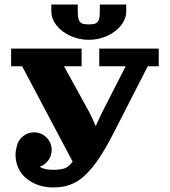

<svg xmlns="http://www.w3.org/2000/svg" viewBox="-20 -821 753 851"><path d="M207.5 -771.5V-800.8H324.7V-771.5Q324.7 -752.7 326.8 -741.7Q328.9 -730.7 334.6 -724Q340.3 -717.3 349.2 -715.1Q358.2 -712.9 373.5 -712.9Q388.9 -712.9 397.8 -715.1Q406.7 -717.3 412.5 -724Q418.2 -730.7 420.3 -741.7Q422.4 -752.7 422.4 -771.5V-800.8H539.6V-771.5Q539.6 -738 516.5 -708.6Q493.4 -679.2 455.1 -661.9Q416.7 -644.5 373.5 -644.5Q330.3 -644.5 292 -661.9Q253.7 -679.2 230.6 -708.6Q207.5 -738 207.5 -771.5ZM419.9 -605.5H683.6V-527.3H634.8L485.1 -234.4Q459.2 -183.6 435.8 -145.5Q412.4 -107.4 390.3 -80.4Q368.2 -53.5 347.7 -35.9Q327.1 -18.3 304.9 -8.2Q282.7 2 261.7 5.9Q240.7 9.8 214.8 9.8Q190.2 9.8 166.5 4.2Q142.8 -1.5 121.5 -13.4Q100.1 -25.4 84 -42.2Q67.9 -59.1 58.3 -83.5Q48.8 -107.9 48.8 -136.7Q48.8 -152.3 54.4 -172.1Q59.8 -199 81.3 -216.7Q102.8 -234.4 130.9 -234.4Q163.3 -234.4 186.2 -211.5Q209 -188.7 209 -156.2Q209 -130.6 194.1 -110.4Q179.2 -90.1 155.8 -82Q176.3 -68.4 214.8 -68.4Q250.2 -68.4 267.9 -75.4Q285.6 -82.5 302 -104.7L78.1 -527.3H29.3V-605.5H341.8V-527.3H263.7L375 -325Q391.4 -293.2 404.3 -261.7Q420.2 -298.6 433.6 -325L537.1 -527.3H419.9Z"/></svg>

Font: Orelega One
Style: Regular
Weight: 400
Version: Version 1.1 ; ttfautohint (v1.8.3)